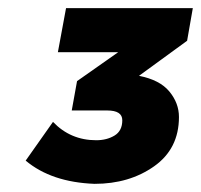

<svg xmlns="http://www.w3.org/2000/svg" viewBox="-20 -801 493 471"><path d="M212 -350Q106 -354 43 -407L110 -502Q153 -457 216 -457Q242 -457 261 -468.5Q280 -480 280 -506Q280 -530 243 -530H156L169 -602L270 -673H122L142 -781H453L439 -701L321 -615Q372 -605 395.5 -576.5Q419 -548 419 -514Q419 -436 358 -393Q297 -350 212 -350Z"/></svg>

Font: Argentum Sans Black
Style: Italic
Weight: 900
Italic angle: -11°
Designer: Julieta Ulanovsky (font), Cristiano Sobral (main changes and remaster)
Foundry: Julieta Ulanovsky (font), Cristiano Sobral (main changes and remaster)
Version: Version 2.007;June 15, 2022;FontCreator 14.0.0.2814 64-bit; 